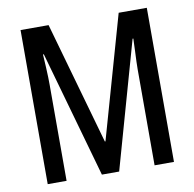

<svg xmlns="http://www.w3.org/2000/svg" viewBox="-80 -795 885 876"><g transform="rotate(-10 363.0 -357.0)"><path d="M322.3 0 156.7 -586.4H152.8Q154.8 -553.7 156.2 -527.1Q157.7 -500.5 158.2 -480Q158.7 -459.5 158.7 -445.3V0H71.3V-713.9H201.2L361.8 -146.5H364.7L525.9 -713.9H656.2V0H566.4V-444.3Q566.4 -459.5 567.1 -480.2Q567.9 -501 569.1 -527.6Q570.3 -554.2 571.3 -586.4H567.9L402.3 0Z"/></g></svg>

Font: Open Sans Condensed Medium
Style: Regular
Weight: 500
Width: 3
Designer: Monotype Design Team
Foundry: Monotype Imaging Inc.
Version: Version 3.000